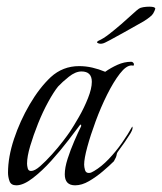

<svg xmlns="http://www.w3.org/2000/svg" viewBox="-20 -553 485 575"><path d="M29 2Q13 2 8.5 -10.5Q4 -23 4 -36Q4 -83 22 -137Q40 -191 69 -240.5Q98 -290 132 -322Q168 -355 217 -355Q237 -355 256.5 -350.5Q276 -346 295 -338Q312 -350 332 -359Q352 -368 373 -368Q378 -368 381 -362V-359Q381 -356 378.5 -356.5Q376 -357 374 -357Q358 -357 339 -332.5Q320 -308 301 -270Q282 -232 266.5 -190Q251 -148 241.5 -113Q232 -78 232 -60Q232 -53 234.5 -44Q237 -35 246 -35Q251 -35 254.5 -37Q258 -39 262 -41Q284 -54 305.5 -76.5Q327 -99 345.5 -125.5Q364 -152 376 -174Q377 -173 377 -170Q377 -164 370 -152.5Q363 -141 354 -128Q345 -115 337.5 -105Q330 -95 330 -93Q329 -86 327 -81.5Q325 -77 321 -70Q308 -57 288 -40Q268 -23 246.5 -10.5Q225 2 205 2Q174 2 174 -31Q174 -51 182.5 -77.5Q191 -104 202.5 -130.5Q214 -157 223 -175Q223 -176 223 -178Q223 -180 222 -180Q221 -180 219 -178Q207 -162 184 -132Q161 -102 133.5 -71.5Q106 -41 78 -19.5Q50 2 29 2ZM73 -41Q84 -41 100.5 -55.5Q117 -70 135.5 -90.5Q154 -111 168.5 -130Q183 -149 189 -158Q201 -176 216.5 -203Q232 -230 243.5 -259Q255 -288 255 -308Q255 -339 224 -339Q206 -339 186 -323Q166 -307 154 -294Q141 -278 124.5 -248Q108 -218 94 -183Q80 -148 70.5 -116Q61 -84 61 -63Q61 -57 63 -49Q65 -41 73 -41ZM281 -422Q276 -422 272 -424.5Q268 -427 275 -431Q289 -437 307 -451Q325 -465 343.5 -481Q362 -497 376 -510Q390 -523 396 -527Q400 -530 409 -531.5Q418 -533 427 -533Q445 -533 445 -527Q444 -522 439 -513Q434 -504 410 -489Q408 -488 390.5 -478Q373 -468 350.5 -455.5Q328 -443 309.5 -433Q291 -423 288 -423Q286 -422 281 -422Z"/></svg>

Font: Beau Rivage
Style: Regular
Weight: 400
Designer: Robert E. Leuschke
Foundry: Robert E. Leuschke
Version: Version 1.010; ttfautohint (v1.8.3)